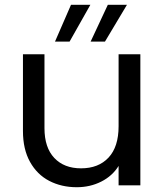

<svg xmlns="http://www.w3.org/2000/svg" viewBox="-20 -775 642 803"><path d="M567 -548V0H476V-81Q450 -39 403.5 -15.5Q357 8 301 8Q237 8 186 -18.5Q135 -45 105.5 -98Q76 -151 76 -227V-548H166V-239Q166 -158 207 -114.5Q248 -71 319 -71Q392 -71 434 -116Q476 -161 476 -247V-548ZM271 -601H210L277 -755H358ZM419 -601H359L431 -755H511Z"/></svg>

Font: Poppins A&M
Style: Regular-A&M
Weight: 400
Designer: Ninad Kale (Devanagari), Jonny Pinhorn (Latin)
Foundry: Indian Type Foundry
Version: 4.004